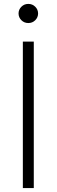

<svg xmlns="http://www.w3.org/2000/svg" viewBox="-20 -963 290 983"><path d="M97 -750H153V0H97ZM125 -845Q104 -845 89.5 -859.5Q75 -874 75 -894Q75 -914 89.5 -928.5Q104 -943 125 -943Q146 -943 160.5 -928.5Q175 -914 175 -894Q175 -874 160.5 -859.5Q146 -845 125 -845Z"/></svg>

Font: Unbounded ExtraLight
Style: Regular
Weight: 250
Designer: Luke Prowse, Jean-Baptiste Morizot, Fátima Lázaro, Florian Runge
Foundry: NaN
Version: Version 1.701;gftools[0.9.28.dev5+ged2979d]